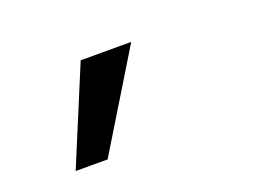

<svg xmlns="http://www.w3.org/2000/svg" viewBox="-54 -225 709 514"><g transform="rotate(-20 300.0 32.0)"><path d="M89 169 203 -105H347L180 169Z"/></g></svg>

Font: Red Hat Mono SemiBold
Style: Italic
Weight: 600
Italic angle: -12°
Monospace: yes
Designer: Pentagram, MCKL
Foundry: MCKL
Version: Version 1.030